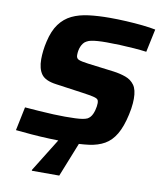

<svg xmlns="http://www.w3.org/2000/svg" viewBox="-95 -771 869 1041"><g transform="rotate(10 339.0 -251.0)"><path d="M316 8Q270 8 217.5 6Q165 4 116 0Q67 -4 29 -8L56 -138Q95 -135 136 -132Q177 -129 214 -127.5Q251 -126 278 -126Q311 -126 334 -127Q357 -128 373 -130.5Q389 -133 400 -138Q409 -143 415.5 -150.5Q422 -158 426.5 -168Q431 -178 434 -189Q437 -200 438.5 -210.5Q440 -221 440 -230Q440 -242 434.5 -248.5Q429 -255 410 -259.5Q391 -264 349 -270L200 -291Q140 -299 118.5 -328.5Q97 -358 97 -411Q97 -433 100 -458.5Q103 -484 109 -509Q123 -571 150.5 -608Q178 -645 217.5 -664Q257 -683 309.5 -689.5Q362 -696 425 -696Q469 -696 516 -693.5Q563 -691 606 -686.5Q649 -682 678 -676L651 -549Q621 -553 582.5 -556Q544 -559 504.5 -560.5Q465 -562 431 -562Q403 -562 382.5 -560.5Q362 -559 347 -556Q332 -553 322 -547Q312 -542 305 -533Q298 -524 293.5 -513Q289 -502 287 -490.5Q285 -479 285 -466Q285 -448 299.5 -442Q314 -436 352 -431L495 -413Q532 -408 562.5 -397Q593 -386 611 -361Q629 -336 629 -286Q629 -275 628 -261Q627 -247 624.5 -231Q622 -215 618 -197Q603 -129 578.5 -87.5Q554 -46 518 -25.5Q482 -5 432.5 1.5Q383 8 316 8ZM152 194V189L278 -14H385L384 -9L303 194Z"/></g></svg>

Font: Saira SemiExpanded
Style: Bold Italic
Weight: 700
Width: 6
Italic angle: -12°
Designer: Hector Gatti with collaboration of the Omnibus-Type team
Foundry: Omnibus-Type
Version: Version 1.101